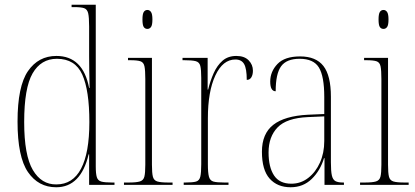

<svg xmlns="http://www.w3.org/2000/svg" viewBox="-20 -780 1751 810"><path d="M217 10Q142 10 98 -54Q54 -118 54 -267Q54 -416 98 -480Q142 -544 218 -544Q330 -544 356 -409H358Q357 -449 356.5 -484Q356 -519 356 -544V-668Q356 -707 352 -724Q348 -741 335 -745.5Q322 -750 293 -750H282V-760H384V-78Q384 -47 388.5 -32.5Q393 -18 407.5 -14Q422 -10 452 -10H463V0H356V-129H354Q321 10 217 10ZM218 -2Q287 -2 322 -68.5Q357 -135 357 -265Q357 -399 327 -465.5Q297 -532 220 -532Q153 -532 117.5 -470.5Q82 -409 82 -265Q82 -125 118.5 -63Q155 -1 218 -2Z M602 -658Q592 -658 586.5 -666Q581 -674 581 -698Q581 -721 586.5 -729.5Q592 -738 602 -738Q611 -738 617 -729.5Q623 -721 623 -698Q623 -674 617 -666Q611 -658 602 -658ZM503 0V-10H523Q555 -10 570 -14.5Q585 -19 589 -34.5Q593 -50 593 -85V-447Q593 -483 589.5 -500Q586 -517 572.5 -521.5Q559 -526 529 -526H520V-536H621V-85Q621 -50 625 -34.5Q629 -19 643.5 -14.5Q658 -10 690 -10H708V0Z M755 0V-10H762Q793 -10 807 -14Q821 -18 825 -34.5Q829 -51 829 -87V-451Q829 -486 825 -502Q821 -518 805.5 -522Q790 -526 757 -526H750V-536H856V-402H858Q867 -439 881.5 -471.5Q896 -504 919 -524Q942 -544 977 -544Q1011 -544 1029 -525.5Q1047 -507 1047 -482Q1047 -465 1040.5 -454Q1034 -443 1021 -443Q1021 -490 1010 -509.5Q999 -529 973 -529Q920 -529 888.5 -461.5Q857 -394 857 -281V-87Q857 -51 861.5 -34.5Q866 -18 880.5 -14Q895 -10 926 -10H944V0Z M1206 10Q1150 10 1117.5 -26.5Q1085 -63 1085 -140Q1085 -216 1133 -253.5Q1181 -291 1279 -296L1348 -299V-371Q1348 -458 1325.5 -495Q1303 -532 1244 -532Q1189 -532 1166 -500.5Q1143 -469 1143 -395Q1120 -395 1120 -436Q1120 -478 1150.5 -510Q1181 -542 1246 -542Q1313 -542 1344.5 -501.5Q1376 -461 1376 -372V-95Q1376 -58 1380 -40Q1384 -22 1395 -16Q1406 -10 1427 -10H1431V0H1349V-113H1347Q1331 -60 1295 -25Q1259 10 1206 10ZM1209 -5Q1249 -5 1280.5 -29.5Q1312 -54 1330 -94.5Q1348 -135 1348 -185V-289L1279 -286Q1189 -282 1151 -242.5Q1113 -203 1113 -137Q1113 -75 1136 -40Q1159 -5 1209 -5Z M1598 -658Q1588 -658 1582.5 -666Q1577 -674 1577 -698Q1577 -721 1582.5 -729.5Q1588 -738 1598 -738Q1607 -738 1613 -729.5Q1619 -721 1619 -698Q1619 -674 1613 -666Q1607 -658 1598 -658ZM1499 0V-10H1519Q1551 -10 1566 -14.5Q1581 -19 1585 -34.5Q1589 -50 1589 -85V-447Q1589 -483 1585.5 -500Q1582 -517 1568.5 -521.5Q1555 -526 1525 -526H1516V-536H1617V-85Q1617 -50 1621 -34.5Q1625 -19 1639.5 -14.5Q1654 -10 1686 -10H1704V0Z"/></svg>

Font: Noto Serif Display Condensed Thin
Style: Regular
Weight: 100
Width: 3
Designer: Monotype Design Team
Foundry: Monotype Imaging Inc.
Version: Version 2.009